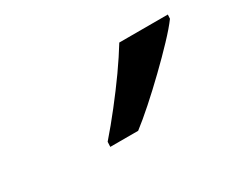

<svg xmlns="http://www.w3.org/2000/svg" viewBox="-45 -865 420 358"><g transform="rotate(-30 165.0 -686.0)"><path d="M113.8 -606 114.3 -616.7Q134.3 -639.6 154.5 -665.5Q174.8 -691.4 193.4 -717.5Q211.9 -743.7 225.6 -766.1H330.1L329.6 -757.3Q319.3 -743.2 300 -722.9Q280.8 -702.6 257.8 -680.4Q234.9 -658.2 212.6 -638.4Q190.4 -618.7 173.8 -606Z"/></g></svg>

Font: Open Sans SemiCondensed Medium
Style: Italic
Weight: 500
Width: 4
Italic angle: -12°
Designer: Monotype Design Team
Foundry: Monotype Imaging Inc.
Version: Version 3.000